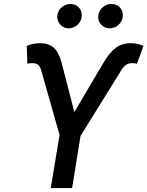

<svg xmlns="http://www.w3.org/2000/svg" viewBox="-20 -957 750 977"><path d="M238.3 0 283 -270.6 188.6 -602.6Q179 -635.7 146.3 -635.7Q125.4 -635.7 119.3 -632.1L116.1 -723.4Q148.4 -737.2 184.7 -737.2Q227.3 -737.2 253.4 -714.5Q279.5 -691.8 294.4 -634.2L358.3 -386.7L503.6 -632.8Q535.2 -687.1 567.3 -712.2Q599.4 -737.2 646.3 -737.2Q680.8 -737.2 709.9 -723.4L676.5 -632.1Q670.1 -635.7 651.6 -635.7Q619.3 -635.7 599.1 -602.6L389.9 -265.6L346.9 0ZM538 -812.9Q510.7 -812.9 493.4 -833.3Q476.2 -853.7 480.8 -881.4Q484.7 -904.8 503.9 -920.8Q523.1 -936.8 546.2 -936.8Q575.3 -936.8 592 -916.9Q608.7 -897 604 -867.9Q600.5 -845.5 581.5 -829.2Q562.5 -812.9 538 -812.9ZM329.2 -812.9Q302.2 -812.9 285 -833.6Q267.8 -854.4 272 -881.4Q275.6 -904.8 294.9 -920.8Q314.3 -936.8 337.4 -936.8Q366.5 -936.8 383.2 -916.9Q399.9 -897 395.2 -867.9Q391.7 -845.5 372.7 -829.2Q353.7 -812.9 329.2 -812.9Z"/></svg>

Font: Karasuma Gothic
Style: Medium Italic
Weight: 500
Italic angle: 9.39998°
Designer: Rasmus Andersson / Ryoko Nishizuka
Foundry: Genbu
Version: Version 1.00